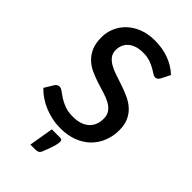

<svg xmlns="http://www.w3.org/2000/svg" viewBox="-275 -814 1095 1095"><g transform="rotate(45 273.0 -266.5)"><path d="M462 -597 490.5 -653C465.5 -677 435.8 -695.5 401.2 -708.5C366.8 -721.5 328.8 -728 287.5 -728C250.8 -728 218.2 -722.3 189.5 -711C160.8 -699.7 136.8 -684.6 117.3 -665.7C97.8 -646.9 82.9 -625.3 72.8 -601C62.6 -576.7 57.5 -551.5 57.5 -525.5C57.5 -492.8 62.3 -465.6 72 -443.7C81.7 -421.9 94.4 -403.6 110.3 -388.7C126.1 -373.9 144.2 -361.9 164.5 -352.7C184.8 -343.6 205.5 -335.6 226.5 -328.7C247.5 -321.9 268.2 -315.5 288.5 -309.5C308.8 -303.5 326.9 -296.2 342.8 -287.5C358.6 -278.8 371.3 -268.1 381 -255.2C390.7 -242.4 395.5 -225.8 395.5 -205.5C395.5 -169.2 383.9 -140.7 360.8 -120C337.6 -99.3 304.8 -89 262.5 -89C236.5 -89 214.2 -92.6 195.5 -99.7C176.8 -106.9 160.9 -114.7 147.8 -123.2C134.6 -131.7 123.3 -139.6 114 -146.7C104.7 -153.9 96.2 -157.5 88.5 -157.5C82.8 -157.5 77.7 -156.2 73 -153.5C68.3 -150.8 64.5 -147.2 61.5 -142.5L27.5 -86.5C41.2 -72.2 56.7 -59.2 74 -47.5C91.3 -35.8 109.9 -25.9 129.8 -17.7C149.6 -9.6 170.4 -3.2 192.3 1.3C214.1 5.8 236.5 8 259.5 8C298.5 8 333.3 2 363.8 -10C394.3 -22 419.9 -38.4 440.8 -59.2C461.6 -80.1 477.5 -104.5 488.5 -132.5C499.5 -160.5 505 -190.5 505 -222.5C505 -252.2 500.2 -277.3 490.5 -298C480.8 -318.7 468.1 -336.2 452.3 -350.5C436.4 -364.8 418.3 -376.7 398 -386C377.7 -395.3 356.9 -403.7 335.8 -411C314.6 -418.3 293.8 -425.2 273.5 -431.7C253.2 -438.2 235.1 -445.8 219.3 -454.5C203.4 -463.2 190.7 -473.6 181 -485.7C171.3 -497.9 166.5 -513.2 166.5 -531.5C166.5 -545.8 169.1 -559.1 174.3 -571.2C179.4 -583.4 187.2 -594 197.5 -603C207.8 -612 220.6 -619 235.8 -624C250.9 -629 268.5 -631.5 288.5 -631.5C310.2 -631.5 328.8 -628.7 344.5 -623.2C360.2 -617.7 373.8 -611.7 385.3 -605.2C396.8 -598.7 406.4 -592.8 414.3 -587.5C422.1 -582.2 429.2 -579.5 435.5 -579.5C441.5 -579.5 446.5 -580.9 450.5 -583.7C454.5 -586.6 458.3 -591 462 -597ZM294 46.5H229L204 194.5H242C251.7 194.5 259.4 193.2 265.3 190.5C271.1 187.8 275.8 182.3 279.5 174C286.5 157 292.3 142.3 296.8 129.8C301.3 117.3 304.7 106.7 307 98C309.3 89.3 310.9 82.3 311.8 76.8C312.6 71.3 313 67 313 64C313 60 312 56.1 310 52.3C308 48.4 302.7 46.5 294 46.5Z"/></g></svg>

Font: Lato Semibold
Style: Regular
Weight: 600
Designer: Lukasz Dziedzic
Foundry: tyPoland Lukasz Dziedzic
Version: Version 2.006; 2014-01-15